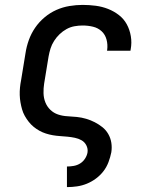

<svg xmlns="http://www.w3.org/2000/svg" viewBox="-20 -558 640 783"><path d="M253 205V121H254Q267 121 281 118.5Q295 116 307 108.5Q319 101 327 88.5Q335 76 337 63Q339 48 332 34.5Q325 21 312.5 14Q300 7 285.5 4Q271 1 256 -0.5Q241 -2 225.5 -3Q210 -4 195.5 -6.5Q181 -9 167 -13.5Q153 -18 140.5 -25Q128 -32 117 -41Q106 -50 97 -61.5Q88 -73 81 -85.5Q74 -98 70 -112Q66 -126 63.5 -140.5Q61 -155 60.5 -170Q60 -185 61.5 -200.5Q63 -216 66 -231L84 -341Q88 -368 97.5 -394.5Q107 -421 123 -444.5Q139 -468 161.5 -487Q184 -506 210 -517.5Q236 -529 263.5 -533.5Q291 -538 317 -538Q344 -538 370.5 -534.5Q397 -531 421 -521.5Q445 -512 465 -496.5Q485 -481 497 -459Q509 -437 513.5 -410.5Q518 -384 513 -357Q513 -356 512.5 -354.5Q512 -353 512 -351H416Q417 -352 417 -353Q417 -354 417 -354Q420 -376 414.5 -396.5Q409 -417 394.5 -430.5Q380 -444 359.5 -449Q339 -454 317 -454Q301 -454 284 -451Q267 -448 251.5 -439.5Q236 -431 223 -418.5Q210 -406 200.5 -391Q191 -376 186 -360Q181 -344 178 -327L160 -217Q157 -198 157.5 -178Q158 -158 165 -140.5Q172 -123 185.5 -110Q199 -97 217 -91Q235 -85 254.5 -84Q274 -83 293.5 -81Q313 -79 331.5 -73.5Q350 -68 366.5 -59.5Q383 -51 397.5 -39.5Q412 -28 421.5 -11.5Q431 5 434 24Q437 43 434 63Q430 83 422.5 103Q415 123 402 140Q389 157 371.5 170Q354 183 334.5 191Q315 199 294.5 202Q274 205 254 205Z"/></svg>

Font: Iosevka Slab Medium Extended
Style: Italic
Weight: 500
Width: 7
Italic angle: -9°
Monospace: yes
Designer: Belleve Invis
Foundry: Belleve Invis
Version: Version 11.1.0; ttfautohint (v1.8.3)